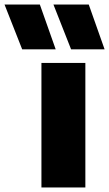

<svg xmlns="http://www.w3.org/2000/svg" viewBox="-144 -828 482 848"><path d="M39 0V-550H233V0ZM170 -610 92 -808H248L318 -610ZM-46 -610 -124 -808H32L102 -610Z"/></svg>

Font: Encode Sans Condensed Condensed Black
Style: Regular
Weight: 900
Width: 3
Designer: Multiple Designers
Foundry: Impallari Type
Version: Version 3.000; ttfautohint (v1.8.3) -l 8 -r 50 -G 200 -x 14 